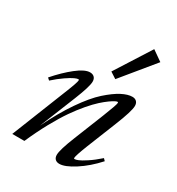

<svg xmlns="http://www.w3.org/2000/svg" viewBox="-164 -769 815 884"><g transform="rotate(30 244.0 -327.0)"><path d="M311.5 -455.6 278.3 -477.1 397.9 -665 452.1 -627ZM26.9 0 142.1 -289.6Q168.5 -355 168.5 -366.7Q168.5 -370.6 164.6 -370.6Q158.7 -370.6 145 -364.5Q131.3 -358.4 105.2 -340.6Q79.1 -322.8 50.8 -297.4L39.6 -307.6Q82.5 -356.9 125.5 -390.9Q168.5 -424.8 195.8 -424.8Q210.4 -424.8 218.8 -416.5Q227.1 -408.2 227.1 -393.6Q227.1 -367.2 195.3 -288.1L118.2 -96.7Q161.1 -186 207.5 -253.4Q253.9 -320.8 293.7 -356.2Q333.5 -391.6 365.2 -408.2Q397 -424.8 420.9 -424.8Q435.5 -424.8 443.6 -416.5Q451.7 -408.2 451.7 -393.6Q451.7 -365.7 415 -274.9L354.5 -124Q329.1 -59.6 329.1 -46.9Q329.1 -43 333 -43Q339.4 -43 351.8 -47.9Q364.3 -52.7 390.9 -70.1Q417.5 -87.4 448.2 -114.7L458.5 -104Q412.1 -52.7 362.3 -20.8Q312.5 11.2 283.2 11.2Q268.6 11.2 260.5 3.2Q252.4 -4.9 252.4 -19.5Q252.4 -46.4 284.7 -126.5L347.2 -282.7Q376.5 -356.4 376.5 -366.7Q376.5 -370.6 372.6 -370.6Q369.6 -370.6 360.8 -366.5Q352.1 -362.3 335.7 -350.6Q319.3 -338.9 299.8 -321.3Q280.3 -303.7 254.9 -274.2Q229.5 -244.6 203.9 -207.8Q178.2 -170.9 148.4 -116.7Q118.7 -62.5 91.3 0Z"/></g></svg>

Font: Elstob 18pt
Style: Italic
Weight: 400
Italic angle: -20°
Designer: Peter S. Baker
Version: Version 1.015